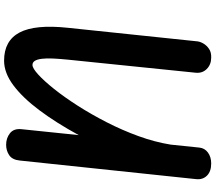

<svg xmlns="http://www.w3.org/2000/svg" viewBox="-77 -967 1054 940"><g transform="rotate(90 450.0 -497.0)"><path d="M277 10Q179 10 139 -66Q99 -142 116 -301.5L182.5 -936.5Q184 -950 193.2 -966Q202.5 -982 219.5 -993.5Q236.5 -1005 262 -1004Q296 -1004 317.8 -982.2Q339.5 -960.5 336 -927.5L272 -301.5Q268 -261 266.5 -229.2Q265 -197.5 267.8 -175Q270.5 -152.5 277.8 -140.8Q285 -129 298 -129Q314 -129 345 -157.2Q376 -185.5 415.8 -235.2Q455.5 -285 497.8 -351Q540 -417 578.8 -492.8Q617.5 -568.5 646.5 -648.2Q675.5 -728 688 -805.5L702.5 -945.5Q705 -972 726.8 -988Q748.5 -1004 780.5 -1004Q819.5 -1004 840 -983.2Q860.5 -962.5 857 -930L766 -67.5Q762.5 -30.5 740 -15.2Q717.5 0 689 0Q656 0 632.2 -18.8Q608.5 -37.5 612.5 -75.5L641.5 -355.5Q581.5 -245.5 520.2 -163.5Q459 -81.5 398 -35.8Q337 10 277 10Z"/></g></svg>

Font: Edu NSW ACT Hand Pre
Style: Regular
Weight: 400
Designer: Tina and Corey Anderson, Eben Sorkin, Mirko Velimirovic
Foundry: Sorkin Type Co.
Version: Version 2.000